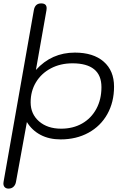

<svg xmlns="http://www.w3.org/2000/svg" viewBox="-36 -809 735 1128"><path d="M-16 269Q-16 262 -15 259L163 -750Q170 -789 206 -789Q238 -789 238 -761Q238 -753 237 -749L175 -398Q267 -500 404 -500Q512 -500 573 -447Q634 -394 634 -300Q634 -209 594.5 -138.5Q555 -68 483.5 -29Q412 10 320 10Q253 10 202.5 -16.5Q152 -43 122 -92L58 259Q55 277 43.5 288Q32 299 14 299Q0 299 -8 291Q-16 283 -16 269ZM560 -297Q560 -367 517 -402Q474 -437 390 -437Q319 -437 263 -407.5Q207 -378 175.5 -326Q144 -274 144 -208Q144 -139 193.5 -96Q243 -53 323 -53Q393 -53 446.5 -83.5Q500 -114 530 -169.5Q560 -225 560 -297Z"/></svg>

Font: Kodchasan
Style: Italic
Weight: 400
Italic angle: -10°
Version: Version 1.000; ttfautohint (v1.6)